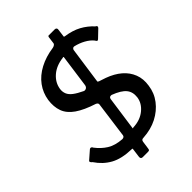

<svg xmlns="http://www.w3.org/2000/svg" viewBox="-255 -930 1131 1131"><g transform="rotate(-45 310.5 -364.5)"><path d="M573 -188Q566 -134 533.5 -91.5Q501 -49 450.5 -23Q400 3 335 7Q325 7 321 11Q317 15 316 22L309 71Q308 80 305 82.5Q302 85 292 85H250Q242 85 238.5 80Q235 75 236 68L243 15Q244 8 243.5 7Q243 6 238 6Q156 4 105.5 -24Q55 -52 21 -103Q13 -109 10.5 -115Q8 -121 15 -126L62 -167Q69 -173 75.5 -170.5Q82 -168 84 -161Q112 -124 148 -101.5Q184 -79 240 -75Q248 -75 253 -78.5Q258 -82 259 -88L289 -310Q291 -318 288.5 -323Q286 -328 278 -332Q203 -356 160 -386Q117 -416 102.5 -456Q88 -496 95 -547Q103 -599 133.5 -640.5Q164 -682 215 -709Q266 -736 331 -745Q338 -746 345 -750.5Q352 -755 353 -760L359 -806Q360 -811 361.5 -812.5Q363 -814 367 -814H416Q424 -814 428 -809Q432 -804 430 -796L424 -750Q423 -747 424 -745.5Q425 -744 429 -743Q486 -735 526.5 -713Q567 -691 598 -657Q604 -655 606.5 -649.5Q609 -644 603 -638L555 -592Q549 -587 545 -589.5Q541 -592 536 -601Q519 -622 490 -638Q461 -654 426 -662Q419 -663 414.5 -658.5Q410 -654 409 -649L377 -424Q376 -418 377.5 -417Q379 -416 385 -413L427 -399Q479 -380 514 -350Q549 -320 565 -279Q581 -238 573 -188ZM338 -657Q339 -662 337 -663Q335 -664 331 -662Q272 -655 234.5 -622.5Q197 -590 190 -544Q187 -522 194.5 -503.5Q202 -485 223 -469Q244 -453 282 -435Q293 -433 300.5 -438.5Q308 -444 310 -455ZM329 -79Q329 -75 330.5 -76Q332 -77 335 -78Q393 -80 432 -111.5Q471 -143 477 -187Q482 -228 460 -255Q438 -282 380 -304Q362 -307 359 -291L329 -79Z"/></g></svg>

Font: Libre Franklin Thin Medium
Style: Italic
Weight: 500
Italic angle: -8°
Version: Version 3.000